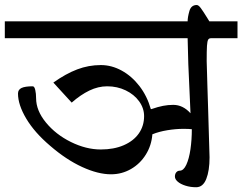

<svg xmlns="http://www.w3.org/2000/svg" viewBox="-22 -704 988 782"><path d="M945.3 -548.3H836.9Q829.1 -548.3 825.7 -542.2Q822.3 -536.1 821 -517.6Q819.8 -499 819.8 -455.1Q820.8 -411.1 822.8 -351.1Q824.7 -291 825.7 -259.3Q829.1 -161.1 831.5 -63Q831.5 -8.8 818.1 24.9Q804.7 58.6 776.9 58.6Q753.4 58.6 733.4 52.2Q713.4 45.9 701.9 35.9Q690.4 25.9 690.4 15.1Q690.4 4.4 696 -2.2Q701.7 -8.8 710 -8.8Q725.6 -8.8 736.8 -33Q748 -57.1 753.7 -95.9Q759.3 -134.8 759.3 -177.7Q748 -179.2 725.1 -179.2Q693.8 -179.2 659.7 -173.6Q625.5 -168 599.1 -157.2H598.6Q595.2 -111.8 572 -74.5Q548.8 -37.1 511.5 -15.6Q474.1 5.9 430.2 5.9Q377.4 5.9 312.5 -23.9Q247.6 -53.7 182.6 -109.9Q118.7 -164.1 85 -220.7Q51.3 -277.3 51.3 -322.8Q51.3 -338.9 65.7 -345.7Q80.1 -352.5 111.3 -352.5Q118.2 -352.5 121.6 -337.6Q125 -322.8 125 -304.2Q125 -253.9 165 -205.1Q205.1 -156.2 266.8 -125.7Q328.6 -95.2 388.7 -95.2Q441.9 -95.2 481.9 -112.5Q522 -129.9 543.5 -160.6Q564.9 -191.4 564.9 -231Q564.9 -263.2 544.7 -291.3Q524.4 -319.3 490 -335.9Q455.6 -352.5 414.6 -352.5Q377.9 -352.5 342 -335.2Q306.2 -317.9 270 -286.1L195.3 -367.7Q246.1 -403.8 292.5 -421.4Q338.9 -439 388.7 -439Q432.6 -439 473.6 -416.5Q514.6 -394 545.9 -353.5Q577.1 -313 592.3 -259.8H595.2Q621.6 -269 642.1 -272.9Q662.6 -276.9 683.6 -276.9Q723.1 -276.9 753.9 -242.7Q752.9 -277.8 750.5 -319.3Q743.7 -449.7 742.2 -548.3H-2.4V-617.2H742.2Q742.2 -633.8 749.3 -658.7Q756.3 -683.6 779.3 -683.6Q786.6 -683.6 796.1 -670.7Q805.7 -657.7 822.8 -629.9L830.6 -617.2H945.3Z"/></svg>

Font: Dekko
Style: Regular
Weight: 400
Designer: Multiple
Foundry: Sorkin Type
Version: Version 2.001